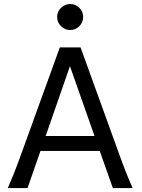

<svg xmlns="http://www.w3.org/2000/svg" viewBox="-20 -953 721 973"><path d="M119.6 0H19.5Q32.7 -29.8 47.9 -67.4Q63 -105 87.9 -173.3L283.2 -712.9H388.2L583.5 -173.3Q607.9 -105.5 623.5 -67.4Q639.2 -29.3 651.9 0H551.8L485.4 -188H185.1ZM459 -263.7 334.5 -617.7 211.4 -263.7ZM269.5 -866.7Q269.5 -894 289.1 -913.3Q308.6 -932.6 335.4 -932.6Q362.8 -932.6 382.1 -913.3Q401.4 -894 401.4 -866.7Q401.4 -839.8 382.1 -820.3Q362.8 -800.8 335.4 -800.8Q308.6 -800.8 289.1 -820.3Q269.5 -839.8 269.5 -866.7Z"/></svg>

Font: Andika LitF DSA DSG
Style: Regular
Weight: 400
Designer: Victor Gaultney, Annie Olsen, Julie Remington, Don Collingsworth, Eric Hays, Becca Hirsbrunner
Foundry: SIL International
Version: Version 6.200 ; LitF DSA DSG; ttfautohint (v1.8.3.10-c5d8)